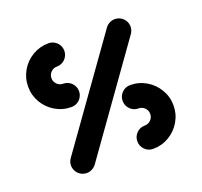

<svg xmlns="http://www.w3.org/2000/svg" viewBox="-97 -628 774 737"><g transform="rotate(-20 290.0 -259.5)"><path d="M217.8 -305.6Q217.8 -292.6 211.3 -281.7Q204.8 -270.7 193.9 -264.4Q183 -258.1 170 -258.1Q134.8 -258.1 104.8 -275.7Q74.8 -293.3 57.4 -323.1Q40 -353 40 -388.1Q40 -423.3 57.4 -453.3Q74.8 -483.3 104.8 -500.9Q134.8 -518.5 170 -518.5Q183 -518.5 193.9 -512.2Q204.8 -505.9 211.3 -495Q217.8 -484.1 217.8 -471.1Q217.8 -458.1 211.3 -447Q204.8 -435.9 193.9 -429.6Q183 -423.3 170 -423.3Q155.6 -423.3 145.4 -413Q135.2 -402.6 135.2 -388.1Q135.2 -374.1 145.4 -363.7Q155.6 -353.3 170 -353.3Q183 -353.3 193.9 -347Q204.8 -340.7 211.3 -329.6Q217.8 -318.5 217.8 -305.6ZM440.7 -518.5Q453.7 -518.5 464.6 -512.2Q475.6 -505.9 482 -495Q488.5 -484.1 488.5 -471.1Q488.5 -455.9 479.3 -443L177.4 -19.3Q170.4 -10.4 160.4 -5.2Q150.4 0 138.9 0Q125.9 0 115 -6.3Q104.1 -12.6 97.6 -23.7Q91.1 -34.8 91.1 -47.8Q91.1 -62.6 100.4 -75.6L402.6 -499.3Q409.3 -508.1 419.3 -513.3Q429.3 -518.5 440.7 -518.5ZM362.2 -213Q362.2 -232.6 376.1 -246.5Q390 -260.4 409.6 -260.4Q445.2 -260.4 475 -242.8Q504.8 -225.2 522.4 -195.4Q540 -165.6 540 -130.4Q540 -95.2 522.4 -65.2Q504.8 -35.2 475 -17.6Q445.2 0 409.6 0Q390 0 376.1 -13.9Q362.2 -27.8 362.2 -47.8Q362.2 -67.4 376.1 -81.3Q390 -95.2 409.6 -95.2Q424.4 -95.2 434.6 -105.6Q444.8 -115.9 444.8 -130.4Q444.8 -144.8 434.6 -155Q424.4 -165.2 409.6 -165.2Q390 -165.2 376.1 -179.1Q362.2 -193 362.2 -213Z"/></g></svg>

Font: 26F Galaxy Hebrew Extra Bold
Style: Regular
Weight: 800
Designer: C₂₉H₂₅N₃O₅
Version: Version 1.000